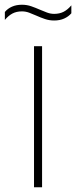

<svg xmlns="http://www.w3.org/2000/svg" viewBox="-54 -790 320 810"><path d="M89.5 0V-595H123.5V0ZM174.5 -703.5Q154 -703.5 135.5 -709.8Q117 -716 99.5 -724Q84 -731 69 -736.5Q54 -742 38.5 -742Q15.5 -742 -1.5 -733Q-18.5 -724 -33.5 -706V-739.5Q-21.5 -754 -3.2 -762Q15 -770 38.5 -770Q59.5 -770 78 -763.5Q96.5 -757 113.5 -749.5Q129 -743 144 -737.2Q159 -731.5 174.5 -731.5Q197.5 -731.5 214.8 -740.5Q232 -749.5 247 -767.5V-734Q235 -720 216.8 -711.8Q198.5 -703.5 174.5 -703.5Z"/></svg>

Font: Encode Sans SC SemiCondensed Thin
Style: Regular
Weight: 250
Width: 4
Designer: Multiple Designers
Foundry: Impallari Type
Version: Version 3.002